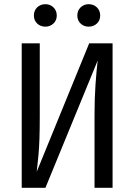

<svg xmlns="http://www.w3.org/2000/svg" viewBox="-20 -895 640 915"><path d="M83.5 0V-688.5H169.5V-340.5Q169.5 -279.5 168 -234.5Q166.5 -189.5 163 -152.2Q159.5 -115 155 -76.5L405 -688.5H516.5V0H430.5V-348.5Q430.5 -427.5 435.2 -493.5Q440 -559.5 445.5 -606.5L196.5 0ZM196.5 -768Q172.5 -768 157 -783Q141.5 -798 141.5 -821Q141.5 -844.5 157 -859.8Q172.5 -875 196.5 -875Q219 -875 234.8 -859.8Q250.5 -844.5 250.5 -821Q250.5 -798 234.8 -783Q219 -768 196.5 -768ZM402.5 -768Q379.5 -768 364 -783Q348.5 -798 348.5 -821Q348.5 -844.5 364 -859.8Q379.5 -875 402.5 -875Q426 -875 441.8 -859.8Q457.5 -844.5 457.5 -821Q457.5 -798 441.8 -783Q426 -768 402.5 -768Z"/></svg>

Font: Fast_Mono
Style: Regular
Weight: 400
Monospace: yes
Designer: Carrois Corporate, Edenspiekermann AG, Nikita Prokopov
Foundry: Carrois Corporate, Edenspiekermann AG, Nikita Prokopov
Version: Version 5.002